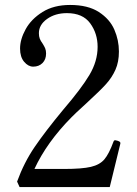

<svg xmlns="http://www.w3.org/2000/svg" viewBox="-20 -755 551 775"><path d="M423 0H59L49 -22Q77 -99 120 -162Q163 -225 235 -312Q308 -397 341 -452.5Q374 -508 374 -566Q374 -620 344 -661Q314 -702 250 -702Q203 -702 170 -678.5Q137 -655 137 -621Q137 -608 140.5 -599Q144 -590 152 -579Q159 -568 162.5 -559.5Q166 -551 166 -539Q166 -515 151.5 -500.5Q137 -486 114 -486Q94 -486 77.5 -505.5Q61 -525 61 -559Q61 -596 83.5 -637Q106 -678 151.5 -706.5Q197 -735 263 -735Q335 -735 379 -706.5Q423 -678 441.5 -635.5Q460 -593 460 -547Q460 -505 446 -473.5Q432 -442 408 -415.5Q384 -389 336 -345Q325 -334 308 -319Q291 -304 269 -282Q169 -181 119 -73H238Q311 -73 347 -81.5Q383 -90 401.5 -112Q420 -134 438 -183Q440 -189 445 -189Q446 -189 454 -187Q460 -185 463 -183Q466 -181 466 -177L465 -172Z"/></svg>

Font: Shippori Mincho
Style: Regular
Weight: 400
Designer: FONTDASU
Foundry: FONTDASU / Google Inc. / but / Adobe
Version: Version 3.110; ttfautohint (v1.8.3)